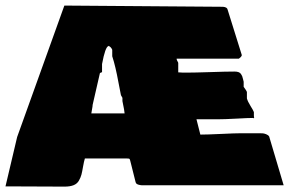

<svg xmlns="http://www.w3.org/2000/svg" viewBox="-39 -698 1084 699"><path d="M883.3 -267.6Q883.3 -267.6 883.3 -268.6Q865.2 -268.6 821.5 -266.1Q777.8 -263.7 751.5 -263.7H676.3L690.4 -208Q714.4 -208 765.6 -210.4Q816.9 -212.9 838.4 -212.9H901.9Q912.6 -212.9 917.2 -212.6Q921.9 -212.4 929.7 -209.5Q937.5 -206.5 940.9 -201.2L993.7 -23.4H501.5Q499.5 -23.4 494.9 -23.4Q490.2 -23.4 487.8 -23.4Q485.4 -23.4 481.2 -23.4Q477.1 -23.4 474.6 -23.7Q472.2 -23.9 469 -24.7Q465.8 -25.4 463.6 -26.1Q461.4 -26.9 459.5 -28.1Q457.5 -29.3 456.3 -31Q455.1 -32.7 454.6 -35.2L436 -109.4Q434.1 -118.7 432.1 -119.9Q430.2 -121.1 420.4 -121.1H270Q266.6 -109.9 263.4 -91.6Q260.3 -73.2 257.6 -62.7Q254.9 -52.2 248.5 -40.8Q242.2 -29.3 229.2 -23.9Q216.3 -18.6 195.8 -18.6L-19 -19.5L23.4 -199.2L195.3 -677.7L772.9 -673.3Q788.1 -671.9 789.6 -663.1L841.3 -497.6Q841.3 -492.2 830.6 -484.4H604Q604 -480 606.9 -475.3Q609.9 -470.7 609.9 -468.8V-434.6Q611.8 -434.6 618.9 -434.1Q626 -433.6 627.4 -433.6H640.1Q668.5 -433.6 726.6 -435.5Q784.7 -437.5 814.9 -437.5Q823.7 -437.5 829.6 -435.3Q835.4 -433.1 838.4 -428.5Q841.3 -423.8 842.8 -420.4Q844.2 -417 845.7 -410.2Q847.2 -403.3 848.1 -400.4V-381.8L853 -375Q857.9 -368.2 859.9 -363.3V-339.8Q862.8 -328.6 873 -312.3Q883.3 -295.9 885.3 -290V-277.3Q885.3 -275.4 885.5 -273.7Q885.7 -272 886 -271Q886.2 -270 886.2 -269Q886.2 -268.1 885.5 -267.8Q884.8 -267.6 883.3 -267.6ZM400.9 -353.5Q397.9 -367.2 392.3 -397.7Q386.7 -428.2 381.3 -450.9Q376 -473.6 369.6 -493.2V-516.6Q365.7 -526.9 356 -531.2V-530.3Q344.2 -527.8 332.5 -464.8V-435.5Q332 -435.1 330.1 -434.3Q328.1 -433.6 326.4 -432.9Q324.7 -432.1 324.7 -431.6Q308.6 -360.4 298.3 -316.4Q298.3 -311.5 295.9 -299.3Q293.5 -287.1 293.5 -285.2H414.6Q414.6 -292.5 406.7 -330.1V-341.8Q406.2 -343.3 403.6 -347.4Q400.9 -351.6 400.9 -353.5Z"/></svg>

Font: Bowlby One SC
Style: Regular
Weight: 400
Width: 1
Version: Version 1.2